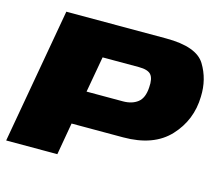

<svg xmlns="http://www.w3.org/2000/svg" viewBox="-97 -800 1063 926"><g transform="rotate(15 434.5 -337.5)"><path d="M5.5 0H261L289 -160.5H546.5Q698.5 -160.5 777 -245Q855.5 -329.5 858 -447Q861.5 -534.5 818.5 -604.8Q775.5 -675 624 -675H125ZM319 -328 351 -507.5H532.5Q577.5 -507.5 593.2 -488.8Q609 -470 605.5 -426Q602.5 -372 574 -350Q545.5 -328 500.5 -328Z"/></g></svg>

Font: Anybody Expanded Black
Style: Italic
Weight: 900
Width: 7
Italic angle: -10°
Version: Version 1.113;gftools[0.9.25]